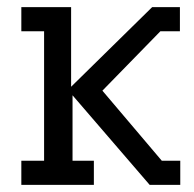

<svg xmlns="http://www.w3.org/2000/svg" viewBox="-20 -520 547 540"><path d="M487 -68V0H401L184 -252V-68H244V0H40V-68H104V-432H40V-500H180V-276L408 -500H486V-432H431L268 -265L435 -68Z"/></svg>

Font: Kelly Slab
Style: Regular
Weight: 400
Designer: Denis Masharov
Foundry: Denis Masharov
Version: Version 1.001